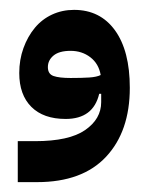

<svg xmlns="http://www.w3.org/2000/svg" viewBox="-20 -800 303 389"><path d="M16 -514H51Q120 -514 152.5 -536.5Q185 -559 185 -593V-610H181Q169 -559 113 -559Q68 -559 43.5 -583.5Q19 -608 19 -652Q19 -679 27.5 -702.5Q36 -726 50.5 -743.5Q65 -761 85.5 -770.5Q106 -780 130 -780Q183 -780 213 -738.5Q243 -697 243 -622Q243 -534 195 -482.5Q147 -431 55 -431H16ZM123 -642Q146 -642 161 -643Q176 -644 184 -648Q180 -671 163 -684Q146 -697 123 -697Q100 -697 88.5 -687.5Q77 -678 77 -664Q77 -650 88.5 -646Q100 -642 123 -642Z"/></svg>

Font: IBM Plex Sans Arabic SmBld
Style: Regular
Weight: 600
Designer: Mike Abbink, Paul van der Laan, Pieter van Rosmalen, Wael Morcos, Khajak Apelian
Foundry: Bold Monday
Version: Version 1.005